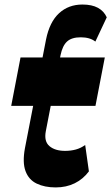

<svg xmlns="http://www.w3.org/2000/svg" viewBox="-20 -805 486 839"><path d="M223.5 14Q175 14 140.2 -2.8Q105.5 -19.5 91.5 -57.4Q77.5 -95.3 89 -157.5L181.2 -632.5Q196.7 -709 238 -747.1Q279.2 -785.2 340.2 -785.2Q381.5 -785.2 407.9 -770.9Q434.2 -756.5 446.5 -729.3L396.7 -623.3Q384.7 -632.8 368.7 -637.4Q352.7 -642 332.7 -642Q293.2 -642 273.1 -623.6Q253 -605.3 244.5 -563.8L180.2 -231.7Q171.7 -187.2 196.1 -166.5Q220.5 -145.7 264.7 -145.7Q289.2 -145.7 311.1 -151.6Q333 -157.5 352.2 -171.5L368.5 -56.2Q343.2 -22.2 306.4 -4.1Q269.5 14 223.5 14ZM29 -342.5 69.7 -554H438L397.2 -342.5Z"/></svg>

Font: Savate ExtraLight
Style: Italic
Weight: 200
Italic angle: -11°
Designer: Max Esnée
Foundry: Plomb Type
Version: Version 2.000